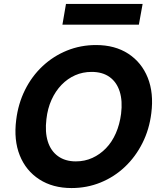

<svg xmlns="http://www.w3.org/2000/svg" viewBox="-20 -940 816 972"><path d="M342 12Q247 12 179 -32Q111 -76 80 -153.5Q49 -231 62 -333Q72 -415 106.5 -484.5Q141 -554 195.5 -605Q250 -656 319 -684Q388 -712 466 -712Q562 -712 629.5 -668Q697 -624 728 -546.5Q759 -469 746 -367Q736 -285 701 -215.5Q666 -146 612 -95Q558 -44 489 -16Q420 12 342 12ZM364 -123Q409 -123 447.5 -140.5Q486 -158 516.5 -189.5Q547 -221 566.5 -265.5Q586 -310 593 -364Q601 -429 586 -476.5Q571 -524 535 -550Q499 -576 444 -576Q399 -576 360.5 -559Q322 -542 291.5 -510.5Q261 -479 241 -435Q221 -391 215 -337Q207 -272 222 -224Q237 -176 273.5 -149.5Q310 -123 364 -123ZM296 -815 314 -920H702L683 -815Z"/></svg>

Font: DM Sans 11pt Black
Style: Italic
Weight: 900
Italic angle: -10°
Version: Version 4.004;gftools[0.9.30]